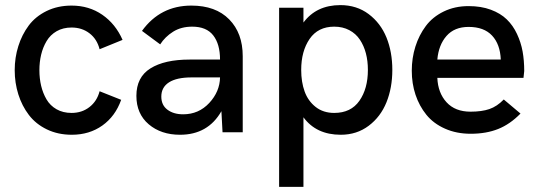

<svg xmlns="http://www.w3.org/2000/svg" viewBox="-20 -518 2110 752"><path d="M261.2 9.8Q207 9.8 163.6 -11.2Q120.1 -32.2 93 -67.9Q65.9 -103.5 51.8 -148.4Q37.6 -193.4 37.6 -243.2Q37.6 -292.5 51.8 -337.4Q65.9 -382.3 92.5 -418Q119.1 -453.6 162.6 -474.9Q206.1 -496.1 260.3 -496.1Q328.6 -496.1 380.6 -460.2Q432.6 -424.3 460 -361.8L370.1 -325.2Q359.9 -365.2 330.3 -387.7Q300.8 -410.2 260.3 -410.2Q227.1 -410.2 201.9 -395.8Q176.8 -381.3 162.4 -356.9Q147.9 -332.5 141.1 -303.7Q134.3 -274.9 134.3 -243.2Q134.3 -210.9 141.1 -182.1Q147.9 -153.3 162.1 -128.9Q176.3 -104.5 201.4 -90.1Q226.6 -75.7 260.3 -75.7Q300.8 -75.7 330.3 -98.6Q359.9 -121.6 370.1 -160.6L454.6 -127Q431.6 -62.5 380.9 -26.4Q330.1 9.8 261.2 9.8Z M685.1 9.8Q610.8 9.8 562.5 -31.2Q514.2 -72.3 514.2 -142.6Q514.2 -215.8 569.3 -250.2Q624.5 -284.7 722.7 -284.7H841.8Q841.8 -345.2 815.2 -379.4Q788.6 -413.6 732.9 -413.6Q689.5 -413.6 658 -393.8Q626.5 -374 607.4 -344.2L536.1 -397Q607.9 -496.1 729.5 -496.1Q824.7 -496.1 877.7 -442.1Q930.7 -388.2 930.7 -297.9V0H851.6L847.2 -82.5Q794.4 9.8 685.1 9.8ZM697.3 -70.3Q758.3 -70.3 799.6 -114.7Q840.8 -159.2 841.8 -214.8H730Q672.4 -214.8 642.1 -195.6Q611.8 -176.3 611.8 -139.6Q611.8 -106.4 635.7 -88.4Q659.7 -70.3 697.3 -70.3Z M1073.2 213.9V-487.8H1168.5V-429.7Q1219.2 -498 1313 -498Q1377 -498 1423.8 -462.9Q1470.7 -427.7 1493.7 -371.1Q1516.6 -314.5 1516.6 -244.1Q1516.6 -174.3 1493.7 -117.4Q1470.7 -60.5 1424.1 -25.4Q1377.4 9.8 1314.5 9.8Q1218.8 9.8 1168.5 -58.6V213.9ZM1289.1 -75.7Q1354.5 -75.7 1387.7 -123.3Q1420.9 -170.9 1420.9 -244.1Q1420.9 -279.3 1413.1 -309.1Q1405.3 -338.9 1389.6 -362.5Q1374 -386.2 1348.1 -399.9Q1322.3 -413.6 1289.1 -413.6Q1225.6 -413.6 1192.6 -365.5Q1159.7 -317.4 1159.7 -244.1Q1159.7 -196.8 1173.1 -159.7Q1186.5 -122.6 1216.3 -99.1Q1246.1 -75.7 1289.1 -75.7Z M1823.7 5.9Q1767.6 5.9 1722.7 -14.2Q1677.7 -34.2 1649.9 -68.6Q1622.1 -103 1607.4 -147Q1592.8 -190.9 1592.8 -241.2Q1592.8 -290.5 1606.9 -335.4Q1621.1 -380.4 1647.7 -416Q1674.3 -451.7 1717.8 -472.9Q1761.2 -494.1 1815.4 -494.1Q1864.3 -494.1 1902.3 -480Q1940.4 -465.8 1964.8 -442.1Q1989.3 -418.5 2004.9 -385Q2020.5 -351.6 2026.9 -316.2Q2033.2 -280.8 2033.2 -239.7L2030.3 -212.9H1692.9Q1695.3 -154.3 1729 -117.4Q1762.7 -80.6 1822.8 -80.6Q1866.7 -80.6 1896.7 -90.8Q1926.8 -101.1 1953.1 -128.4L2018.6 -73.2Q1977.5 -31.2 1930.9 -12.7Q1884.3 5.9 1823.7 5.9ZM1692.9 -284.7H1941.4Q1939 -344.7 1907.2 -378.7Q1875.5 -412.6 1815.4 -412.6Q1759.8 -412.6 1728.8 -377.2Q1697.8 -341.8 1692.9 -284.7Z"/></svg>

Font: HK Grotesk Medium
Style: Regular
Weight: 500
Designer: Alfredo Marco Pradil and Stefan Peev
Foundry: Hanken Design Co.
Version: Version 1.045;PS 001.045;hotconv 1.0.88;makeotf.lib2.5.64775